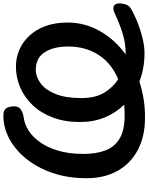

<svg xmlns="http://www.w3.org/2000/svg" viewBox="112 -1004 897 1162"><g transform="rotate(-90 561.0 -422.5)"><path d="M424 6Q314 5 233 -38.5Q152 -82 108 -161Q64 -240 64 -347Q64 -460 95.5 -552.5Q127 -645 181 -712Q235 -779 302.5 -815Q370 -851 442 -851Q475 -851 486.5 -835Q498 -819 499 -788Q500 -760 480.5 -746Q461 -732 427 -727Q392 -723 354 -699.5Q316 -676 283.5 -631.5Q251 -587 231 -521Q211 -455 211 -365Q211 -291 231.5 -235Q252 -179 303 -148Q354 -117 444 -117Q477 -117 509 -120Q459 -171 431.5 -238.5Q404 -306 404 -387Q404 -480 431.5 -552.5Q459 -625 506.5 -674.5Q554 -724 614 -749.5Q674 -775 738 -775Q812 -775 872.5 -738Q933 -701 969 -632Q1005 -563 1006 -466Q1007 -360 955 -268Q903 -176 813 -111Q816 -111 819 -111Q882 -111 943.5 -130.5Q1005 -150 1063 -178Q1089 -190 1105.5 -183Q1122 -176 1122 -147Q1122 -133 1116 -112.5Q1110 -92 1093 -81Q1077 -71 1047 -56.5Q1017 -42 978.5 -28.5Q940 -15 899 -6Q858 3 820 3Q728 3 649 -28Q597 -11 540.5 -2Q484 7 424 6ZM549 -380Q549 -292 583 -238.5Q617 -185 663 -156Q760 -197 810.5 -275.5Q861 -354 861 -459Q861 -548 826 -601.5Q791 -655 720 -655Q678 -655 638.5 -626Q599 -597 574 -536Q549 -475 549 -380Z"/></g></svg>

Font: Pacifico
Style: Regular
Weight: 400
Designer: Vernon Adams
Foundry: Vernon Adams
Version: Version 3.010; ttfautohint (v1.8.4.7-5d5b)